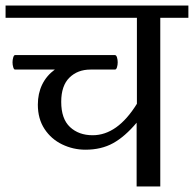

<svg xmlns="http://www.w3.org/2000/svg" viewBox="-33 -670 697 690"><path d="M644 -650V-606H543V0H458V-229Q416 -179 373.5 -155.5Q331 -132 274 -132Q230 -132 190.5 -151Q151 -170 127 -206.5Q103 -243 103 -294Q103 -334 118.5 -366Q134 -398 164 -420H21Q17 -420 14.5 -428.5Q12 -437 12 -446Q12 -455 14.5 -463.5Q17 -472 21 -472H380Q385 -472 387.5 -463.5Q390 -455 390 -446Q390 -437 387.5 -428.5Q385 -420 380 -420H292Q246 -420 216.5 -391Q187 -362 187 -304Q187 -243 218.5 -213.5Q250 -184 300 -184Q389 -184 459 -297V-606H-13V-650Z"/></svg>

Font: Kurale
Style: Regular
Weight: 400
Designer: Eduardo Rodriguez Tunni
Foundry: Eduardo Rodriguez Tunni
Version: Version 2.000